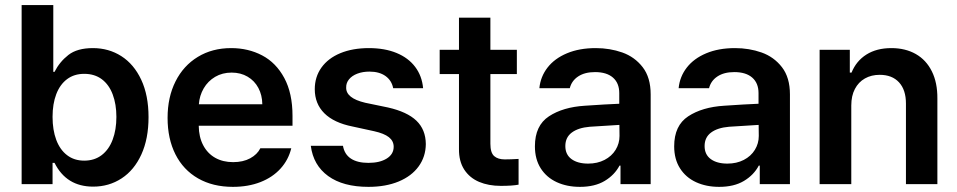

<svg xmlns="http://www.w3.org/2000/svg" viewBox="-20 -727 3780 758"><path d="M65.4 -707H190.4V-443.4H195.3Q215.3 -482.9 250 -510Q284.7 -537.1 346.7 -537.1Q409.2 -537.1 459 -505.4Q508.8 -473.6 537.6 -412.1Q566.4 -350.6 566.4 -264.6Q566.4 -179.2 538.1 -117.2Q509.8 -55.2 460 -22.7Q410.2 9.8 347.7 9.8Q242.2 9.8 195.3 -84H187.5V0H65.4ZM312.5 -92.8Q353 -92.8 381.6 -114.7Q410.2 -136.7 424.8 -175.8Q439.5 -214.8 439.5 -265.6Q439.5 -315.4 425 -354Q410.6 -392.6 382.1 -414.1Q353.5 -435.5 312.5 -435.5Q272.9 -435.5 244.9 -414.6Q216.8 -393.6 202.1 -355.2Q187.5 -316.9 187.5 -265.6Q187.5 -213.9 202.1 -174.8Q216.8 -135.7 244.9 -114.3Q272.9 -92.8 312.5 -92.8Z M641.6 -261.7Q641.6 -343.3 672.9 -405.5Q704.1 -467.8 761 -502.4Q817.9 -537.1 892.6 -537.1Q960 -537.1 1014.9 -508.3Q1069.8 -479.5 1102.3 -419.2Q1134.8 -358.9 1134.8 -269.5V-230.5H764.6Q765.1 -186 782.2 -153.6Q799.3 -121.1 829.6 -104Q859.9 -86.9 900.4 -86.9Q939.9 -86.9 967.8 -102.1Q995.6 -117.2 1007.8 -141.6H1129.9Q1118.7 -95.7 1087.4 -61.3Q1056.2 -26.9 1008.1 -8.1Q960 10.7 899.4 10.7Q820.3 10.7 762 -22.7Q703.6 -56.2 672.6 -117.7Q641.6 -179.2 641.6 -261.7ZM1015.6 -315.4Q1015.1 -351.6 1000 -379.9Q984.9 -408.2 957.5 -424.3Q930.2 -440.4 894.5 -440.4Q857.9 -440.4 829.3 -423.6Q800.8 -406.7 784.2 -378.2Q767.6 -349.6 765.1 -315.4Z M1438.5 -444.3Q1412.1 -444.3 1390.9 -436.3Q1369.6 -428.2 1357.9 -413.8Q1346.2 -399.4 1346.7 -381.8Q1345.2 -339.4 1421.9 -321.3L1511.7 -302.7Q1587.4 -285.6 1624 -250.5Q1660.6 -215.3 1661.1 -158.2Q1660.6 -108.4 1632.8 -70.1Q1605 -31.7 1554 -10.5Q1502.9 10.7 1434.6 10.7Q1334.5 10.7 1275.6 -32Q1216.8 -74.7 1207 -151.4H1334Q1339.8 -117.7 1365.5 -100.8Q1391.1 -84 1434.6 -84Q1479.5 -84 1506.8 -101.1Q1534.2 -118.2 1534.2 -147.5Q1534.2 -170.4 1515.4 -185.3Q1496.6 -200.2 1457 -209L1372.1 -227.5Q1298.3 -242.2 1260.5 -279.8Q1222.7 -317.4 1222.7 -375Q1222.7 -423.3 1249 -460.2Q1275.4 -497.1 1323.7 -517.1Q1372.1 -537.1 1436.5 -537.1Q1499 -537.1 1545.7 -517.8Q1592.3 -498.5 1619.1 -462.9Q1646 -427.2 1650.4 -378.9H1532.2Q1526.4 -409.2 1502 -426.8Q1477.5 -444.3 1438.5 -444.3Z M2020.5 -434.6H1916V-159.2Q1916 -124 1930.9 -110.8Q1945.8 -97.7 1972.7 -97.7Q1996.1 -97.7 2027.3 -99.6V2Q2002.9 6.8 1957 6.8Q1908.7 6.8 1871.3 -9Q1834 -24.9 1812.7 -57.6Q1791.5 -90.3 1792 -138.7V-434.6H1715.8V-530.3H1792V-657.2H1916V-530.3H2020.5Z M2289.1 -309.6Q2373.5 -315.4 2424.8 -317.4V-359.4Q2424.8 -398.9 2399.9 -420.7Q2375 -442.4 2329.1 -442.4Q2288.6 -442.4 2262.7 -425.3Q2236.8 -408.2 2229.5 -378.9H2109.4Q2113.8 -424.3 2141.6 -460.2Q2169.4 -496.1 2218.3 -516.6Q2267.1 -537.1 2332 -537.1Q2387.7 -537.1 2436.8 -519.8Q2485.8 -502.4 2517.3 -461.7Q2548.8 -420.9 2548.8 -354.5V0H2429.7V-73.2H2425.8Q2406.2 -36.1 2367.2 -12.7Q2328.1 10.7 2269.5 10.7Q2218.3 10.7 2178 -7.8Q2137.7 -26.4 2114.7 -62.5Q2091.8 -98.6 2091.8 -149.4Q2091.8 -231.4 2147.2 -267.8Q2202.6 -304.2 2289.1 -309.6ZM2301.8 -81.1Q2338.4 -81.1 2366.7 -95.7Q2395 -110.4 2410.4 -135.5Q2425.8 -160.6 2425.8 -190.4L2425.3 -233.9L2308.6 -226.6Q2262.7 -222.7 2237.3 -203.6Q2211.9 -184.6 2211.9 -150.4Q2211.9 -116.7 2236.3 -98.9Q2260.7 -81.1 2301.8 -81.1Z M2838.9 -309.6Q2923.3 -315.4 2974.6 -317.4V-359.4Q2974.6 -398.9 2949.7 -420.7Q2924.8 -442.4 2878.9 -442.4Q2838.4 -442.4 2812.5 -425.3Q2786.6 -408.2 2779.3 -378.9H2659.2Q2663.6 -424.3 2691.4 -460.2Q2719.2 -496.1 2768.1 -516.6Q2816.9 -537.1 2881.8 -537.1Q2937.5 -537.1 2986.6 -519.8Q3035.6 -502.4 3067.1 -461.7Q3098.6 -420.9 3098.6 -354.5V0H2979.5V-73.2H2975.6Q2956.1 -36.1 2917 -12.7Q2877.9 10.7 2819.3 10.7Q2768.1 10.7 2727.8 -7.8Q2687.5 -26.4 2664.6 -62.5Q2641.6 -98.6 2641.6 -149.4Q2641.6 -231.4 2697 -267.8Q2752.4 -304.2 2838.9 -309.6ZM2851.6 -81.1Q2888.2 -81.1 2916.5 -95.7Q2944.8 -110.4 2960.2 -135.5Q2975.6 -160.6 2975.6 -190.4L2975.1 -233.9L2858.4 -226.6Q2812.5 -222.7 2787.1 -203.6Q2761.7 -184.6 2761.7 -150.4Q2761.7 -116.7 2786.1 -98.9Q2810.5 -81.1 2851.6 -81.1Z M3340.8 0H3215.8V-530.3H3335V-440.4H3341.8Q3360.4 -486.3 3400.6 -511.7Q3440.9 -537.1 3499 -537.1Q3554.2 -537.1 3595.5 -513.7Q3636.7 -490.2 3658.9 -445.3Q3681.2 -400.4 3680.7 -337.9V0H3556.6V-318.4Q3556.6 -372.1 3529.3 -401.9Q3502 -431.6 3453.1 -431.6Q3419.9 -431.6 3394.5 -417.2Q3369.1 -402.8 3355 -375.7Q3340.8 -348.6 3340.8 -310.5Z"/></svg>

Font: Pretendard Std SemiBold
Style: Regular
Weight: 600
Designer: Base glyphs from Inter by Rasmus Andersson; Hangeul glyphs from Noto Sans CJK(Source Han Sans) by Jang Soo-young and Kan
Foundry: Kil Hyung-jin
Version: Version 1.309